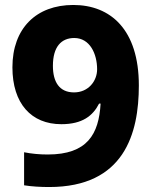

<svg xmlns="http://www.w3.org/2000/svg" viewBox="-20 -809 612 773"><path d="M178 -56C480 -56 539 -271 539 -465C539 -690 425 -789 275 -789C126 -789 30 -695 30 -538C30 -392 106 -309 227 -309C312 -309 354 -343 379 -392H385C378 -269 332 -187 172 -187C139 -187 107 -190 77 -196V-63C107 -58 145 -56 178 -56ZM278 -437C219 -437 193 -479 193 -544C193 -621 227 -656 279 -656C342 -656 371 -592 371 -530C371 -483 336 -437 278 -437Z"/></svg>

Font: Noto Sans Malayalam UI ExtraBold
Style: Regular
Weight: 800
Designer: Jelle Bosma - Monotype Design Team
Foundry: Monotype Imaging Inc.
Version: Version 2.104